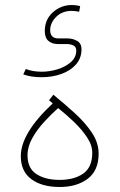

<svg xmlns="http://www.w3.org/2000/svg" viewBox="-20 -748 477 766"><path d="M266.6 -728Q272 -728 281.2 -727.1Q290.5 -726.1 299.8 -723.6L295.9 -701.2Q288.1 -702.6 280.5 -703.6Q272.9 -704.6 266.6 -704.6Q228 -704.6 204.1 -680.7Q180.2 -656.7 180.2 -627.9Q180.2 -594.7 213.4 -594.7H249.5Q270.5 -594.7 287.8 -584.7Q305.2 -574.7 305.2 -551.8Q305.2 -516.1 283.4 -491.2Q261.7 -466.3 225.3 -453.1Q189 -439.9 145.5 -439.9Q104 -439.9 72.8 -451.2L83 -472.7Q110.8 -461.9 146.5 -461.9Q177.2 -461.9 209 -471.4Q240.7 -481 262.5 -500Q284.2 -519 284.2 -546.4Q284.2 -561 272.5 -566.7Q260.7 -572.3 247.1 -572.3H210.4Q188 -572.3 173.3 -584.7Q158.7 -597.2 158.7 -624Q158.7 -670.4 191.2 -699.2Q223.6 -728 266.6 -728ZM190.4 -335.4 175.8 -348.1 192.9 -370.1Q237.3 -334 278.8 -296.1Q320.3 -258.3 346.9 -218.3Q373.5 -178.2 373.5 -134.8Q373.5 -67.9 330.1 -34.9Q286.6 -2 218.3 -2Q147 -2 105 -33.2Q63 -64.5 63 -125Q63 -216.8 190.4 -335.4ZM348.1 -138.7Q348.1 -168.9 327.1 -200.4Q306.2 -231.9 274.7 -262Q243.2 -292 211.9 -316.9Q184.6 -292.5 156.2 -261.7Q127.9 -231 108.9 -197Q89.8 -163.1 89.8 -128.4Q89.8 -76.2 125.7 -53.2Q161.6 -30.3 217.8 -30.3Q275.9 -30.3 312 -55.4Q348.1 -80.6 348.1 -138.7Z"/></svg>

Font: Vazirmatn UI FD Thin
Style: Regular
Weight: 100
Designer: Saber Rastikerdar
Foundry: Saber Rastikerdar
Version: Version 33.003